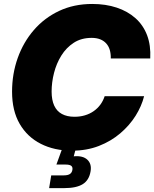

<svg xmlns="http://www.w3.org/2000/svg" viewBox="-20 -758 787 979"><path d="M346.7 10.3Q256.8 10.3 188 -24.7Q119.1 -59.6 80.3 -126.5Q41.5 -193.4 41.5 -290.5Q41.5 -381.3 70.3 -462.2Q99.1 -543 152.8 -605Q206.5 -667 281.7 -702.4Q356.9 -737.8 450.2 -737.8Q519 -737.8 575 -719.2Q630.9 -700.7 670.7 -665.3Q710.4 -629.9 730 -578.4Q749.5 -526.9 746.1 -460H544.9Q545.4 -483.9 539.8 -503.2Q534.2 -522.5 521.7 -536.4Q509.3 -550.3 490.7 -557.6Q472.2 -564.9 447.3 -564.9Q394.5 -564.9 356.2 -540Q317.9 -515.1 292.7 -474.6Q267.6 -434.1 255.4 -386Q243.2 -337.9 243.2 -291Q243.2 -248.5 256.3 -219.7Q269.5 -190.9 295.7 -176.8Q321.8 -162.6 359.9 -162.6Q388.2 -162.6 412.8 -169.9Q437.5 -177.2 457.5 -191.2Q477.5 -205.1 491.7 -224.4Q505.9 -243.7 513.7 -267.6H714.8Q702.1 -216.8 671.4 -167.7Q640.6 -118.7 593.5 -78.4Q546.4 -38.1 484.4 -13.9Q422.4 10.3 346.7 10.3ZM230.5 201.2 241.2 136.2H305.2Q325.7 136.2 336.2 129.4Q346.7 122.6 349.1 108.4Q351.6 94.2 343.3 87.6Q335 81.1 314.9 81.1H267.6L305.2 -22.5H370.6L367.2 -2.9L356 39.1Q402.3 34.7 425.3 56.2Q448.2 77.6 441.9 115.2Q434.6 160.6 402.1 180.9Q369.6 201.2 307.6 201.2Z"/></svg>

Font: Inter 18pt Black
Style: Italic
Weight: 900
Italic angle: -9.3988°
Designer: Rasmus Andersson
Foundry: rsms
Version: Version 4.001;git-66647c0bb